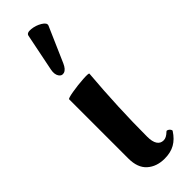

<svg xmlns="http://www.w3.org/2000/svg" viewBox="-247 -724 747 747"><g transform="rotate(-45 126.0 -351.0)"><path d="M43 -89.4V-415Q43 -419.4 74.7 -424.8Q106.4 -430.2 138.2 -432.1Q169.9 -434.1 169.4 -429.7Q154.8 -256.3 154.8 -97.2Q154.8 -70.3 163.8 -56.2Q172.9 -42 189.9 -42Q197.8 -42 205.3 -45.9Q212.9 -49.8 222.7 -59.1Q225.1 -61.5 230.5 -58.8Q235.8 -56.2 239.3 -51Q242.7 -45.9 240.7 -43Q222.7 -15.1 199.2 -2Q175.8 11.2 142.6 11.2Q98.6 11.2 70.8 -13.7Q43 -38.6 43 -89.4ZM74.7 -546.9 106 -701.7Q108.4 -714.8 131.3 -712.6Q154.3 -710.4 174.1 -698.5Q193.8 -686.5 189 -674.8L126 -530.3Q115.7 -506.8 101.6 -502.4Q87.4 -498 78.9 -511.2Q70.3 -524.4 74.7 -546.9Z"/></g></svg>

Font: Junicode Two Beta VF
Style: Regular
Weight: 400
Designer: Peter S. Baker
Foundry: Briery Creek Software
Version: Version 1.031 beta; ttfautohint (v1.8.1.43-b0c9)